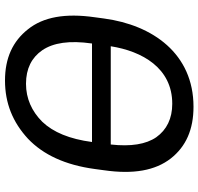

<svg xmlns="http://www.w3.org/2000/svg" viewBox="-33 -746 794 768"><g transform="rotate(90 364.0 -362.0)"><path d="M49 -344C32 -226 48 -138 97 -77C145 -16 212 15 302 15C393 15 469 -16 535 -77C599 -138 640 -226 656 -344L661 -381C678 -499 662 -586 614 -648C566 -709 498 -739 407 -739C195 -739 80 -576 54 -381ZM467 -134C425 -92 374 -69 315 -69C254 -69 210 -92 181 -134C151 -178 141 -243 154 -333H548C536 -243 509 -178 467 -134ZM395 -654C454 -654 499 -632 529 -590C557 -549 567 -489 558 -408H165C185 -534 252 -654 395 -654Z"/></g></svg>

Font: Cheyenne Sans Medium
Style: Italic
Weight: 500
Italic angle: -8.13011°
Designer: The Public Sans project authors (U.S. Web Design System), Libre Franklin designed by Pablo Impallari and Rodrigo Fuenzal
Foundry: The Cheyenne Sans Project Authors
Version: Version 2.007